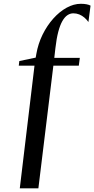

<svg xmlns="http://www.w3.org/2000/svg" viewBox="-20 -844 510 1038"><path d="M176.5 -552.5Q186 -607.5 210.2 -656.8Q234.5 -706 268 -743.5Q301.5 -781 340 -802.2Q378.5 -823.5 417 -823.5Q434.5 -823.5 448.2 -820.8Q462 -818 469.5 -813.5L458 -725Q449 -738 436.5 -748.8Q424 -759.5 408.8 -765.8Q393.5 -772 376.5 -772Q360 -772 345 -762.2Q330 -752.5 317.2 -730.2Q304.5 -708 295 -672Q285.5 -636 279.5 -583.5L273.5 -531H411.5L406 -489H268.5L187.5 174H87L166.5 -489H81.5L84.5 -514L173 -532.5Z"/></svg>

Font: Merriweather 120pt Medium
Style: Italic
Weight: 500
Italic angle: -7.8°
Version: Version 2.101